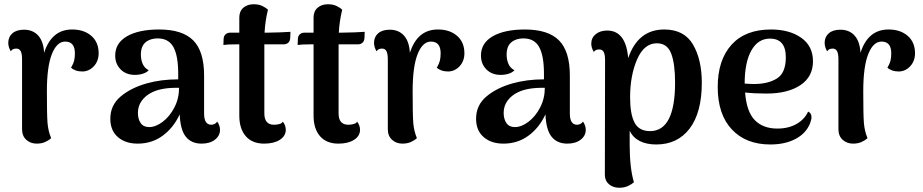

<svg xmlns="http://www.w3.org/2000/svg" viewBox="-20 -667 4350 905"><path d="M445 -416Q445 -380 423 -355.5Q401 -331 369 -330Q351 -330 337 -335Q323 -340 315 -348Q326 -367 329.5 -381.5Q333 -396 333 -416Q333 -471 287 -471Q248 -471 224.5 -412Q201 -353 201 -237Q201 -125 204 -87.5Q207 -50 221 -16Q211 -6 193.5 2Q176 10 153 10Q124 10 104 -8Q84 -26 84 -58V-386Q84 -414 77.5 -426Q71 -438 57 -438Q38 -438 31 -425Q19 -445 19 -465Q19 -493 38.5 -510Q58 -527 93 -527Q135 -527 160 -499.5Q185 -472 188 -418Q223 -528 320 -528Q376 -528 410.5 -498Q445 -468 445 -416Z M1017 -55Q1017 -27 993 -8.5Q969 10 930 10Q882 10 856 -22.5Q830 -55 827 -128Q798 -65 747 -27.5Q696 10 629 10Q571 10 535.5 -21Q500 -52 500 -107Q500 -171 548.5 -212Q597 -253 672 -274Q739 -293 820 -293V-319Q820 -404 797.5 -445Q775 -486 723 -486Q688 -486 666 -467.5Q644 -449 644 -409Q644 -386 652.5 -366Q661 -346 681 -336Q671 -325 653.5 -319.5Q636 -314 616 -314Q574 -314 548.5 -340Q523 -366 523 -405Q523 -464 578.5 -496Q634 -528 730 -528Q840 -528 891 -476.5Q942 -425 942 -311V-132Q942 -79 976 -79Q983 -79 991 -82.5Q999 -86 1004 -94Q1017 -75 1017 -55ZM824 -253Q744 -255 697 -232Q666 -217 648 -192Q630 -167 630 -135Q630 -106 643 -87Q656 -68 683 -68Q714 -68 747 -93Q780 -118 802 -160.5Q824 -203 824 -253Z M1349 -517 1348 -488Q1347 -473 1338.5 -465.5Q1330 -458 1317 -458H1226V-426V-132Q1226 -79 1272 -79Q1285 -79 1297.5 -82.5Q1310 -86 1313 -94Q1327 -76 1327 -55Q1327 -26 1299 -8Q1271 10 1225 10Q1169 10 1138.5 -25Q1108 -60 1108 -122V-458H1093Q1052 -458 1033 -455L1034 -484Q1035 -498 1043.5 -505.5Q1052 -513 1065 -513H1108V-585Q1108 -614 1127 -630.5Q1146 -647 1176 -647Q1199 -647 1216 -639Q1233 -631 1243 -621Q1230 -569 1227 -513H1239Q1259 -513 1301 -514.5Q1343 -516 1349 -517Z M1699 -517 1698 -488Q1697 -473 1688.5 -465.5Q1680 -458 1667 -458H1576V-426V-132Q1576 -79 1622 -79Q1635 -79 1647.5 -82.5Q1660 -86 1663 -94Q1677 -76 1677 -55Q1677 -26 1649 -8Q1621 10 1575 10Q1519 10 1488.5 -25Q1458 -60 1458 -122V-458H1443Q1402 -458 1383 -455L1384 -484Q1385 -498 1393.5 -505.5Q1402 -513 1415 -513H1458V-585Q1458 -614 1477 -630.5Q1496 -647 1526 -647Q1549 -647 1566 -639Q1583 -631 1593 -621Q1580 -569 1577 -513H1589Q1609 -513 1651 -514.5Q1693 -516 1699 -517Z M2169 -416Q2169 -380 2147 -355.5Q2125 -331 2093 -330Q2075 -330 2061 -335Q2047 -340 2039 -348Q2050 -367 2053.5 -381.5Q2057 -396 2057 -416Q2057 -471 2011 -471Q1972 -471 1948.5 -412Q1925 -353 1925 -237Q1925 -125 1928 -87.5Q1931 -50 1945 -16Q1935 -6 1917.5 2Q1900 10 1877 10Q1848 10 1828 -8Q1808 -26 1808 -58V-386Q1808 -414 1801.5 -426Q1795 -438 1781 -438Q1762 -438 1755 -425Q1743 -445 1743 -465Q1743 -493 1762.5 -510Q1782 -527 1817 -527Q1859 -527 1884 -499.5Q1909 -472 1912 -418Q1947 -528 2044 -528Q2100 -528 2134.5 -498Q2169 -468 2169 -416Z M2741 -55Q2741 -27 2717 -8.5Q2693 10 2654 10Q2606 10 2580 -22.5Q2554 -55 2551 -128Q2522 -65 2471 -27.5Q2420 10 2353 10Q2295 10 2259.5 -21Q2224 -52 2224 -107Q2224 -171 2272.5 -212Q2321 -253 2396 -274Q2463 -293 2544 -293V-319Q2544 -404 2521.5 -445Q2499 -486 2447 -486Q2412 -486 2390 -467.5Q2368 -449 2368 -409Q2368 -386 2376.5 -366Q2385 -346 2405 -336Q2395 -325 2377.5 -319.5Q2360 -314 2340 -314Q2298 -314 2272.5 -340Q2247 -366 2247 -405Q2247 -464 2302.5 -496Q2358 -528 2454 -528Q2564 -528 2615 -476.5Q2666 -425 2666 -311V-132Q2666 -79 2700 -79Q2707 -79 2715 -82.5Q2723 -86 2728 -94Q2741 -75 2741 -55ZM2548 -253Q2468 -255 2421 -232Q2390 -217 2372 -192Q2354 -167 2354 -135Q2354 -106 2367 -87Q2380 -68 2407 -68Q2438 -68 2471 -93Q2504 -118 2526 -160.5Q2548 -203 2548 -253Z M3288 -277Q3288 -137 3231 -61.5Q3174 14 3073 14Q3027 14 2995 -2.5Q2963 -19 2948 -51V15Q2948 125 2968 192Q2957 202 2939.5 210Q2922 218 2899 218Q2870 218 2850.5 201.5Q2831 185 2831 157L2832 -383Q2832 -410 2825.5 -422Q2819 -434 2805 -434Q2786 -434 2779 -422Q2767 -442 2767 -461Q2767 -489 2788 -506Q2809 -523 2842 -523Q2930 -523 2941 -393Q2987 -528 3111 -528Q3205 -528 3246.5 -457Q3288 -386 3288 -277ZM3162 -278Q3162 -367 3143.5 -415Q3125 -463 3076 -463Q3016 -463 2983 -387Q2950 -311 2950 -208Q2950 -129 2971 -89Q2992 -49 3044 -49Q3162 -49 3162 -278Z M3805 -115Q3805 -103 3798 -85Q3779 -38 3729.5 -12Q3680 14 3611 14Q3496 14 3429.5 -57Q3363 -128 3363 -257Q3363 -384 3428 -456Q3493 -528 3614 -528Q3701 -528 3756.5 -489Q3812 -450 3812 -378Q3812 -305 3752.5 -265.5Q3693 -226 3593 -226Q3536 -226 3492 -231Q3499 -140 3538 -100.5Q3577 -61 3644 -61Q3697 -61 3735 -83Q3773 -105 3789 -141Q3805 -134 3805 -115ZM3490 -273Q3518 -271 3534 -271Q3600 -271 3642 -297Q3684 -323 3684 -397Q3684 -485 3609 -485Q3553 -485 3521.5 -429Q3490 -373 3490 -273Z M4293 -416Q4293 -380 4271 -355.5Q4249 -331 4217 -330Q4199 -330 4185 -335Q4171 -340 4163 -348Q4174 -367 4177.5 -381.5Q4181 -396 4181 -416Q4181 -471 4135 -471Q4096 -471 4072.5 -412Q4049 -353 4049 -237Q4049 -125 4052 -87.5Q4055 -50 4069 -16Q4059 -6 4041.5 2Q4024 10 4001 10Q3972 10 3952 -8Q3932 -26 3932 -58V-386Q3932 -414 3925.5 -426Q3919 -438 3905 -438Q3886 -438 3879 -425Q3867 -445 3867 -465Q3867 -493 3886.5 -510Q3906 -527 3941 -527Q3983 -527 4008 -499.5Q4033 -472 4036 -418Q4071 -528 4168 -528Q4224 -528 4258.5 -498Q4293 -468 4293 -416Z"/></svg>

Font: Arima Madurai ExtraBold
Style: Regular
Weight: 800
Designer: Joana Correia and Natanael Gama
Foundry: NDISCOVER
Version: Version 1.019